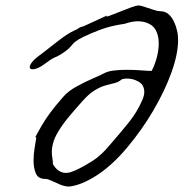

<svg xmlns="http://www.w3.org/2000/svg" viewBox="-20 -691 696 704"><path d="M234 -7Q218 -7 201 -14Q184 -21 169.5 -28Q155 -35 147 -35H146Q120 -35 111.5 -55Q103 -75 103 -101Q103 -124 106.5 -145.5Q110 -167 112 -180Q114 -193 110 -188L108 -186Q120 -208 132 -229Q144 -250 162.5 -275.5Q181 -301 212 -336Q230 -357 261 -374Q292 -391 321 -403.5Q350 -416 361 -422Q376 -430 398 -432.5Q420 -435 443 -435Q472 -435 497.5 -433Q523 -431 536 -431Q546 -449 554 -477Q562 -505 562 -532Q562 -555 555 -572Q548 -592 529 -602.5Q510 -613 486 -613Q464 -613 438 -604Q413 -600 397 -596.5Q381 -593 363.5 -587.5Q346 -582 315 -569Q282 -555 267.5 -546Q253 -537 247 -529.5Q241 -522 232.5 -513.5Q224 -505 202 -491Q190 -484 186 -482.5Q182 -481 179.5 -480Q177 -479 169.5 -474.5Q162 -470 143 -456Q117 -437 100 -437Q89 -437 89 -445Q89 -453 99.5 -465.5Q110 -478 133 -494Q159 -514 192 -540Q225 -566 252 -579Q261 -582 267.5 -587Q274 -592 287 -595L372 -634L371 -632Q367 -628 381 -633Q395 -638 417 -647Q439 -656 459.5 -663.5Q480 -671 489 -671Q494 -671 509.5 -666Q525 -661 541.5 -655.5Q558 -650 566 -650Q586 -650 598.5 -638.5Q611 -627 618.5 -610.5Q626 -594 629 -579Q633 -564 633 -544Q633 -493 608.5 -425Q584 -357 542 -285.5Q500 -214 447 -151Q392 -85 335.5 -48.5Q279 -12 234 -7ZM222 -57Q231 -57 240 -60Q249 -63 258 -67Q288 -81 319.5 -101Q351 -121 384 -161Q425 -208 454.5 -245Q484 -282 503 -327Q509 -342 509 -354Q509 -379 489 -391Q469 -403 446 -403Q435 -403 426 -400Q417 -391 402.5 -387Q388 -383 369.5 -378.5Q351 -374 329 -361Q307 -348 283 -321Q257 -292 236 -267Q215 -242 204 -225Q183 -194 176.5 -172.5Q170 -151 170 -135Q170 -122 172 -111.5Q174 -101 174 -89Q185 -71 197 -64Q209 -57 222 -57Z"/></svg>

Font: Vujahday Script
Style: Regular
Weight: 400
Designer: Robert E. Leuschke
Foundry: Robert E. Leuschke
Version: Version 1.010; ttfautohint (v1.8.3)